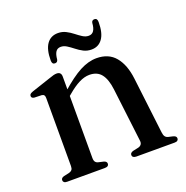

<svg xmlns="http://www.w3.org/2000/svg" viewBox="-117 -748 828 856"><g transform="rotate(-20 297.0 -320.0)"><path d="M200.5 -447.5V-60.5Q200.5 -48.5 205.2 -42.2Q210 -36 219 -34L243 -28.5Q256.5 -24.5 256.5 -14.5Q256.5 0 237 0H58.5Q49 0 44.5 -3.8Q40 -7.5 40 -14Q40 -19 43.5 -22.8Q47 -26.5 54.5 -28.5L80 -34Q89 -36.5 93.8 -42.2Q98.5 -48 98.5 -60V-382.5Q98.5 -392 95.2 -396.2Q92 -400.5 84 -401.5L49.5 -402.5Q42 -403.5 39 -406.8Q36 -410 36 -414.5Q36 -420 39.5 -423.5Q43 -427 52.5 -430.5L142.5 -460.5Q156 -465.5 164.2 -467.5Q172.5 -469.5 179 -469.5Q190 -469.5 195.2 -463.8Q200.5 -458 200.5 -447.5ZM187.5 -344.5 171 -361 192 -379.5Q249 -430 290 -451.5Q331 -473 369 -473Q426.5 -473 458 -435Q489.5 -397 497.5 -330L529.5 -63Q531 -49.5 535.8 -42.8Q540.5 -36 550.5 -33.5L572.5 -28.5Q580 -26.5 583.5 -22.8Q587 -19 587 -14Q587 -7.5 582.5 -3.8Q578 0 568.5 0H387.5Q368 0 368 -14.5Q368 -24 381.5 -28.5L407 -34Q417 -36 422.5 -43Q428 -50 426 -63L395.5 -315.5Q389.5 -365 370.2 -389.5Q351 -414 314 -414Q290.5 -414 264.8 -401Q239 -388 208.5 -362ZM363 -516.5Q342.5 -516.5 325.5 -525.2Q308.5 -534 293.8 -545.8Q279 -557.5 265.2 -566.2Q251.5 -575 237 -575Q221 -575 213 -563Q205 -551 203 -527Q200.5 -514.5 188.5 -514.5Q174.5 -514.5 174.5 -533Q174.5 -585 193.2 -611Q212 -637 246 -637Q266.5 -637 283.5 -628.2Q300.5 -619.5 315 -608Q329.5 -596.5 343.5 -587.5Q357.5 -578.5 372 -578.5Q388 -578.5 396.2 -590.8Q404.5 -603 406 -627Q408 -639.5 420.5 -639.5Q434 -639.5 434 -621Q434 -569 415.2 -542.8Q396.5 -516.5 363 -516.5Z"/></g></svg>

Font: Fraunces 48pt
Style: Regular
Weight: 400
Version: Version 1.000;[b76b70a41]